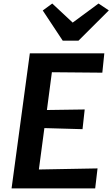

<svg xmlns="http://www.w3.org/2000/svg" viewBox="-20 -1042 622 1062"><path d="M44 0 145 -747H557L546 -640L267 -642.5L239.5 -433.5L448.5 -436.5L436.5 -327.5L225.5 -333.5L195 -104.5L519.5 -110.5L506.5 0ZM327 -817 216.5 -984 269 -1022.5 382 -917 525 -1022.5 582 -984.5 414 -817Z"/></svg>

Font: Merriweather Sans SemiBold
Style: Italic
Weight: 600
Italic angle: -7.5°
Designer: Eben Sorkin
Foundry: Eben Sorkin
Version: Version 2.001